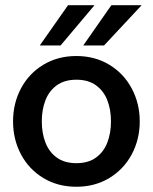

<svg xmlns="http://www.w3.org/2000/svg" viewBox="-20 -710 589 740"><path d="M30.3 -242.2Q30.3 -311.5 60.8 -369.1Q91.3 -426.8 147 -460.4Q202.6 -494.1 274.4 -494.1Q345.7 -494.1 401.4 -460.4Q457 -426.8 487.8 -368.9Q518.6 -311 518.6 -242.2Q518.6 -172.9 487.8 -115.2Q457 -57.6 401.4 -23.9Q345.7 9.8 274.4 9.8Q202.6 9.8 147 -23.9Q91.3 -57.6 60.8 -115.2Q30.3 -172.9 30.3 -242.2ZM407.7 -242.2Q407.7 -287.1 393.8 -323.2Q379.9 -359.4 350.1 -381.1Q320.3 -402.8 274.4 -402.8Q228.5 -402.8 198.7 -381.1Q168.9 -359.4 155 -323.2Q141.1 -287.1 141.1 -242.2Q141.1 -197.3 155 -160.9Q168.9 -124.5 198.7 -102.8Q228.5 -81.1 274.4 -81.1Q320.3 -81.1 350.1 -102.8Q379.9 -124.5 393.8 -160.9Q407.7 -197.3 407.7 -242.2ZM133.3 -534.7 242.2 -689.9H344.2L213.4 -534.7ZM300.8 -534.7 409.2 -689.9H525.9L380.9 -534.7Z"/></svg>

Font: Acari Sans SemiBold
Style: Regular
Weight: 600
Designer: Alfredo Marco Pradil and Stefan Peev
Foundry: Hanken Design Co.
Version: Version 1.045;January 11, 2019;FontCreator 11.5.0.2425 64-bi